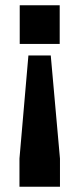

<svg xmlns="http://www.w3.org/2000/svg" viewBox="-20 -554 302 730"><path d="M173 -343 208 49V156H54V49L88 -343ZM207 -534V-387H55V-534Z"/></svg>

Font: Mozilla Headline ExtraLight
Style: Regular
Weight: 200
Designer: Studio DRAMA
Foundry: Studio DRAMA
Version: Version 1.000